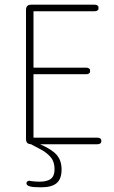

<svg xmlns="http://www.w3.org/2000/svg" viewBox="-20 -616 485 820"><path d="M123 -568H384Q392 -568 396.5 -571.5Q401 -575 401 -582Q401 -589 396.5 -592.5Q392 -596 384 -596H115Q102 -596 96.5 -590.5Q91 -585 91 -572V-24Q91 -11 96.5 -5.5Q102 0 115 0H396Q404 0 408.5 -3.5Q413 -7 413 -14Q413 -21 408.5 -24.5Q404 -28 396 -28H123V-299H348Q356 -299 360.5 -302.5Q365 -306 365 -313Q365 -320 360.5 -323.5Q356 -327 348 -327H123ZM151 0H112Q134 11 157.5 24Q181 37 197 56Q213 75 213 107Q213 135 197.5 147.5Q182 160 147 160Q138 160 128.5 159Q119 158 110 157Q108 156 107 156Q106 156 105 156Q100 156 96.5 159Q93 162 93 167Q93 176 107.5 180Q122 184 155 184Q201 184 222 166Q243 148 243 108Q243 70 222.5 46Q202 22 151 0Z"/></svg>

Font: Beiruti ExtraLight
Style: Regular
Weight: 250
Designer: Arlette Boutros
Foundry: Boutros
Version: Version 1.41